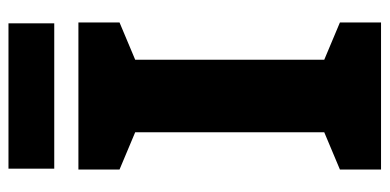

<svg xmlns="http://www.w3.org/2000/svg" viewBox="-253 -666 919 453"><g transform="rotate(-90 206.5 -439.5)"><path d="M378 -879H35V-771H378ZM380 0V-97L292 -134V-580L380 -617V-714H33V-617L121 -580V-134L33 -97V0Z"/></g></svg>

Font: Noto Sans Arabic ExtBd
Style: Regular
Weight: 800
Designer: Monotype Design Team, Nadine Chahine, Nizar Qandah and Khaled Hosny
Foundry: Monotype Imaging Inc.
Version: Version 2.012